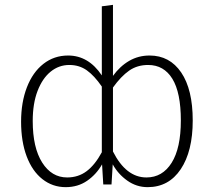

<svg xmlns="http://www.w3.org/2000/svg" viewBox="-20 -761 881 792"><path d="M775 -264Q775 -137 725.5 -63Q676 11 589 11Q543 11 505 -16Q467 -43 445 -83L440 0H406L401 -83Q377 -41 339 -15Q301 11 251 11Q197 11 155 -22Q113 -55 90 -116Q67 -177 67 -259Q67 -339 91 -401Q115 -463 159 -497.5Q203 -532 261 -532Q345 -532 400 -450V-735L446 -741V-448Q475 -488 513 -510Q551 -532 597 -532Q680 -532 727.5 -462Q775 -392 775 -264ZM400 -133V-404Q369 -449 338 -471Q307 -493 266 -493Q223 -493 189 -465.5Q155 -438 135 -386Q115 -334 115 -262Q115 -152 154 -90.5Q193 -29 257 -29Q303 -29 337.5 -55Q372 -81 400 -133ZM726 -264Q726 -379 691 -436Q656 -493 591 -493Q546 -493 512.5 -469.5Q479 -446 446 -400V-136Q500 -29 584 -29Q650 -29 688 -89.5Q726 -150 726 -264Z"/></svg>

Font: FiraGO ExtraLight
Style: Regular
Weight: 200
Designer: bBox Type
Foundry: bBox Type GmbH
Version: Version 1.001